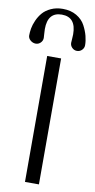

<svg xmlns="http://www.w3.org/2000/svg" viewBox="-194 -1082 555 1126"><g transform="rotate(10 83.5 -519.0)"><path d="M125 -750V0H42V-750ZM85 -1038.1Q132.8 -1038.1 167.5 -1017.6Q202.1 -997.1 218.8 -965.3Q235.4 -933.6 242.7 -904.8Q250 -876 250 -850.6Q250 -834 237.8 -821.8Q225.6 -809.6 208 -809.6Q191.4 -809.6 179.2 -821.8Q167 -834 167 -850.6Q167 -857.4 168.5 -874Q169.9 -890.6 169.9 -901.4Q169.9 -1003.9 85 -1003.9Q1 -1003.9 1 -903.3Q1 -891.6 2.4 -874.5Q3.9 -857.4 3.9 -850.6Q3.9 -834 -8.3 -821.8Q-20.5 -809.6 -37.1 -809.6Q-54.7 -809.6 -68.8 -821.8Q-83 -834 -83 -850.6Q-83 -870.1 -79.1 -892.6Q-75.2 -915 -63.5 -941.4Q-51.8 -967.8 -33.7 -988.8Q-15.6 -1009.8 15.1 -1023.9Q45.9 -1038.1 85 -1038.1Z"/></g></svg>

Font: okolaks
Style: Regular
Weight: 500
Version: Version 000.6.0